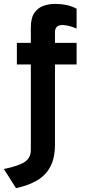

<svg xmlns="http://www.w3.org/2000/svg" viewBox="-30 -732 438 990"><path d="M52.5 238 -10 139.5Q68 123.5 98.5 102.2Q129 81 129 42V-399.5H57V-511H129V-590Q129 -639.5 147.5 -666Q166 -692.5 194.8 -702.2Q223.5 -712 253.5 -712Q284 -712 311.2 -706.5Q338.5 -701 365 -687V-585Q338 -596 320.5 -599.5Q303 -603 292 -603Q253.5 -603 253.5 -565.5V-511H365V-399.5H253.5V12Q253.5 82.5 229.5 127.5Q205.5 172.5 160.5 198.8Q115.5 225 52.5 238Z"/></svg>

Font: Overpass
Style: Bold
Weight: 700
Designer: Delve Withrington, Dave Bailey, Thomas Jockin
Foundry: Delve Fonts LLC
Version: Version 4.000; ttfautohint (v1.8.3)